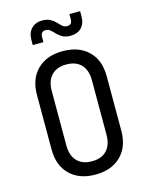

<svg xmlns="http://www.w3.org/2000/svg" viewBox="-138 -1031 876 1127"><g transform="rotate(-15 300.0 -467.5)"><path d="M300 10Q202 10 145 -46Q88 -102 88 -200V-530Q88 -628 145 -684Q202 -740 300 -740Q398 -740 455 -684.5Q512 -629 512 -531V-200Q512 -102 455 -46Q398 10 300 10ZM300 -71Q359 -71 390.5 -104.5Q422 -138 422 -200V-530Q422 -592 390.5 -625.5Q359 -659 300 -659Q242 -659 210 -625.5Q178 -592 178 -530V-200Q178 -138 210 -104.5Q242 -71 300 -71ZM370 -815Q340 -815 321 -825.5Q302 -836 289 -850Q276 -864 264 -874.5Q252 -885 235 -885Q205 -885 205 -850V-820H140V-850Q140 -895 165 -920Q190 -945 230 -945Q260 -945 279 -934.5Q298 -924 311 -910Q324 -896 336 -885.5Q348 -875 365 -875Q395 -875 395 -910V-940H460V-910Q460 -865 435.5 -840Q411 -815 370 -815Z"/></g></svg>

Font: JetBrainsMono NF
Style: Regular
Weight: 400
Designer: Philipp Nurullin, Konstantin Bulenkov
Foundry: JetBrains
Version: Version 2.251; ttfautohint (v1.8.3);Nerd Fonts 2.2.2